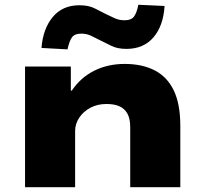

<svg xmlns="http://www.w3.org/2000/svg" viewBox="-20 -785 860 805"><path d="M85 0V-506H277V-405H281Q318 -460 375 -488.5Q432 -517 503 -517Q576 -517 628.5 -490Q681 -463 708.5 -406Q736 -349 736 -257V0H526V-251Q526 -288 514 -309Q502 -330 480.5 -339.5Q459 -349 426 -349Q389 -349 359.5 -333.5Q330 -318 312.5 -292Q295 -266 295 -236V0ZM263 -578 154 -584Q160 -664 201 -713.5Q242 -763 313 -763Q352 -763 378 -749.5Q404 -736 422 -727Q438 -720 458 -710Q478 -700 502 -700Q531 -700 542.5 -716.5Q554 -733 560 -765L670 -760Q665 -677 623.5 -628.5Q582 -580 510 -580Q472 -580 446.5 -593Q421 -606 402 -615Q385 -623 365 -633.5Q345 -644 321 -644Q292 -644 281 -627.5Q270 -611 263 -578Z"/></svg>

Font: Nunito Sans 7pt Expanded Black
Style: Regular
Weight: 900
Width: 7
Designer: Vernon Adams
Foundry: Vernon Adams
Version: Version 3.101;gftools[0.9.27]